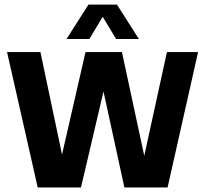

<svg xmlns="http://www.w3.org/2000/svg" viewBox="-20 -824 902 844"><path d="M145.8 0 11 -595H157.7L273.1 -47.8H230.4L355.9 -595H516L633.8 -47.8H594.2L713.8 -595H850.7L716.7 0H526.8L417.7 -500.9H453.5L336 0ZM272.4 -652.5 369 -803.9H494.1L590.6 -652.5H490.4L422.6 -765H440.4L372.7 -652.5Z"/></svg>

Font: Encode Sans SC Condensed Thin
Style: Regular
Weight: 100
Width: 3
Designer: Multiple Designers
Foundry: Impallari Type
Version: Version 3.002